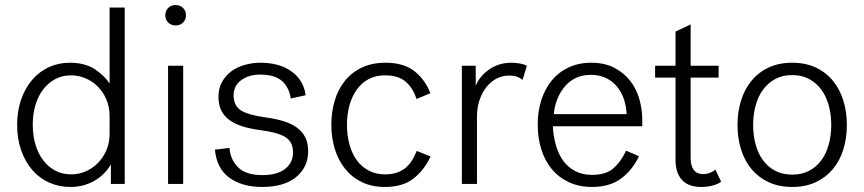

<svg xmlns="http://www.w3.org/2000/svg" viewBox="-20 -730 3429 762"><path d="M48 -235Q48 -290 64 -335.5Q80 -381 108 -413.5Q136 -446 174 -463.5Q212 -481 257 -481Q317 -481 356 -455.5Q395 -430 415 -398V-700H475V0H420V-78Q411 -61 396 -45Q381 -29 360.5 -16Q340 -3 314.5 4.5Q289 12 259 12Q214 12 175 -5.5Q136 -23 108 -55.5Q80 -88 64 -133.5Q48 -179 48 -235ZM263 -38Q291 -38 318 -49Q345 -60 366.5 -81Q388 -102 401.5 -132Q415 -162 415 -201V-268Q415 -307 401.5 -337Q388 -367 366.5 -388Q345 -409 317.5 -420Q290 -431 263 -431Q227 -431 199 -416Q171 -401 151 -374.5Q131 -348 120.5 -312.5Q110 -277 110 -235Q110 -193 120.5 -157Q131 -121 151 -94.5Q171 -68 199 -53Q227 -38 263 -38Z M636 -669Q636 -687 647.5 -698.5Q659 -710 677 -710Q695 -710 706.5 -698.5Q718 -687 718 -669Q718 -652 706.5 -640.5Q695 -629 677 -629Q659 -629 647.5 -640.5Q636 -652 636 -669ZM647 -469H707V0H647Z M1203 -130Q1203 -67 1155.5 -27.5Q1108 12 1020 12Q941 12 890.5 -24.5Q840 -61 833 -136L891 -143Q894 -97 925 -66Q956 -35 1021 -35Q1081 -35 1112 -60Q1143 -85 1143 -125Q1143 -166 1114 -185Q1085 -204 1017 -213Q977 -218 945.5 -227.5Q914 -237 892 -252.5Q870 -268 858.5 -291Q847 -314 847 -346Q847 -379 861 -404.5Q875 -430 898 -447Q921 -464 951.5 -472.5Q982 -481 1014 -481Q1089 -481 1137 -446.5Q1185 -412 1193 -352L1134 -339Q1127 -385 1098 -409.5Q1069 -434 1012 -434Q968 -434 937.5 -412Q907 -390 907 -350Q908 -310 936 -292Q964 -274 1034 -264Q1073 -259 1104 -249.5Q1135 -240 1157 -224.5Q1179 -209 1191 -186Q1203 -163 1203 -130Z M1295 -235Q1295 -286 1308.5 -331Q1322 -376 1349 -409.5Q1376 -443 1416.5 -462Q1457 -481 1510 -481Q1583 -481 1625.5 -447Q1668 -413 1688 -360L1633 -337Q1620 -379 1591 -405Q1562 -431 1508 -431Q1471 -431 1443 -416Q1415 -401 1396 -374.5Q1377 -348 1367 -312Q1357 -276 1357 -235Q1357 -193 1367 -156.5Q1377 -120 1396 -94Q1415 -68 1443.5 -53Q1472 -38 1508 -38Q1536 -38 1556.5 -45.5Q1577 -53 1591.5 -65.5Q1606 -78 1616 -95Q1626 -112 1634 -131L1689 -109Q1663 -54 1620.5 -21Q1578 12 1508 12Q1456 12 1416.5 -7Q1377 -26 1350 -59.5Q1323 -93 1309 -138Q1295 -183 1295 -235Z M2054 -413Q2046 -420 2033.5 -425Q2021 -430 1998 -430Q1974 -430 1951.5 -418.5Q1929 -407 1911.5 -385.5Q1894 -364 1883.5 -334Q1873 -304 1873 -267V0H1813V-469H1868V-390Q1883 -427 1921 -454Q1959 -481 2010 -481Q2027 -481 2043.5 -478Q2060 -475 2071 -469Z M2516 -110Q2490 -55 2445 -21.5Q2400 12 2330 12Q2278 12 2237.5 -7Q2197 -26 2169.5 -59.5Q2142 -93 2128 -138Q2114 -183 2114 -236Q2114 -287 2128 -331.5Q2142 -376 2169 -409.5Q2196 -443 2236 -462Q2276 -481 2327 -481Q2379 -481 2417 -461.5Q2455 -442 2480 -410.5Q2505 -379 2517 -338Q2529 -297 2529 -254V-229H2174Q2176 -190 2186 -154.5Q2196 -119 2214.5 -93Q2233 -67 2262 -51.5Q2291 -36 2330 -36Q2385 -36 2414.5 -62Q2444 -88 2465 -132ZM2324 -433Q2293 -433 2267.5 -421.5Q2242 -410 2223.5 -389Q2205 -368 2193 -339.5Q2181 -311 2178 -277H2467Q2463 -349 2424.5 -391Q2386 -433 2324 -433Z M2842 -9Q2831 0 2809.5 6Q2788 12 2763 12Q2712 12 2686.5 -16Q2661 -44 2661 -95V-422H2580V-469H2661V-605L2721 -633V-469H2832V-422H2721V-103Q2721 -73 2733 -56Q2745 -39 2771 -39Q2783 -39 2796 -43.5Q2809 -48 2819 -57Z M3030.5 -462Q3071 -481 3124 -481Q3177 -481 3217.5 -462Q3258 -443 3285.5 -409.5Q3313 -376 3327 -331Q3341 -286 3341 -234Q3341 -182 3327 -137Q3313 -92 3285.5 -59Q3258 -26 3217.5 -7Q3177 12 3124 12Q3071 12 3030.5 -7Q2990 -26 2962.5 -59Q2935 -92 2921 -137Q2907 -182 2907 -234Q2907 -286 2921 -331Q2935 -376 2962.5 -409.5Q2990 -443 3030.5 -462ZM3192 -416Q3163 -432 3124 -432Q3085 -432 3056 -416Q3027 -400 3007.5 -373Q2988 -346 2978.5 -310Q2969 -274 2969 -234Q2969 -194 2978.5 -158Q2988 -122 3007.5 -95Q3027 -68 3056 -52.5Q3085 -37 3124 -37Q3163 -37 3192 -52.5Q3221 -68 3240.5 -95Q3260 -122 3269.5 -158Q3279 -194 3279 -234Q3279 -274 3269.5 -310Q3260 -346 3240.5 -373Q3221 -400 3192 -416Z"/></svg>

Font: Post Grotesk Light
Style: Light
Weight: 300
Version: Version 1.0